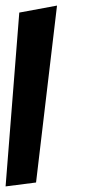

<svg xmlns="http://www.w3.org/2000/svg" viewBox="-52 -633 337 687"><path d="M77 20 152 -613 17 -588 -32 34Z"/></svg>

Font: Gamestation Warped
Style: Italic
Weight: 400
Designer: Jonas Hecksher
Foundry: Jonas Hecksher, Playtypeª, e-types AS
Version: Version 1.003